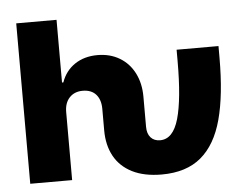

<svg xmlns="http://www.w3.org/2000/svg" viewBox="-51 -770 1078 843"><g transform="rotate(-5 488.0 -348.5)"><path d="M49.8 -707H227.5V-430.7H233.4Q251 -481 292.7 -509Q334.5 -537.1 392.6 -537.1Q447.8 -537.1 490 -512Q532.2 -486.8 555.2 -441.4Q578.1 -396 578.1 -337.9V-205.1Q578.1 -174.3 593.3 -157.5Q608.4 -140.6 634.8 -140.6Q691.9 -140.6 716.6 -226.3Q741.2 -312 741.2 -479.5V-530.3H925.8V-479.5Q925.8 -314.5 896.7 -207Q867.7 -99.6 802.5 -44.9Q737.3 9.8 628.9 9.8Q551.8 9.8 499 -16.8Q446.3 -43.5 419.9 -91.8Q393.6 -140.1 393.6 -205.1V-299.8Q393.6 -340.8 373 -363.8Q352.5 -386.7 314.5 -386.7Q278.3 -386.7 256.3 -363.5Q234.4 -340.3 234.4 -299.8V0H49.8Z"/></g></svg>

Font: Pretendard JP Black
Style: Regular
Weight: 900
Designer: Base glyphs from Inter by Rasmus Andersson; Hangeul glyphs from Noto Sans CJK(Source Han Sans) by Jang Soo-young and Kan
Foundry: Kil Hyung-jin
Version: Version 1.309